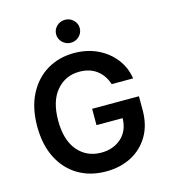

<svg xmlns="http://www.w3.org/2000/svg" viewBox="-135 -1053 1026 1169"><g transform="rotate(-15 377.5 -468.5)"><path d="M557.9 -495Q539.4 -552.9 495.7 -585.9Q452.1 -619 386.4 -619Q298.7 -619 242.2 -553.1Q185.7 -487.2 185.7 -364.3Q185.7 -240.8 242.4 -174.5Q299 -108.3 389.9 -108.3Q465.6 -108.3 516.2 -152.9Q566.8 -197.4 568.9 -277.7H404.1V-380.7H699.2V-293.3Q699.2 -199.6 659.3 -131.6Q619.3 -63.6 549.4 -26.8Q479.4 9.9 389.2 9.9Q289.1 9.9 213.4 -35.3Q137.8 -80.6 95.5 -164.2Q53.3 -247.9 53.3 -362.9Q53.3 -480.1 96.4 -563.9Q139.6 -647.7 214.5 -692.5Q289.4 -737.2 384.6 -737.2Q465.2 -737.2 530.9 -706.3Q596.6 -675.4 639.4 -620.9Q682.2 -566.4 693.2 -495ZM384.2 -802.6Q353.3 -802.6 331.5 -823.9Q309.7 -845.2 309.7 -875Q309.7 -904.8 331.5 -926Q353.3 -947.1 384.2 -947.1Q414.8 -947.1 436.6 -926Q458.5 -904.8 458.5 -875Q458.5 -845.2 436.6 -823.9Q414.8 -802.6 384.2 -802.6Z"/></g></svg>

Font: Inter UI Semi Bold
Style: Regular
Weight: 600
Designer: Rasmus Andersson
Foundry: rsms
Version: 3.2;8d6f07862